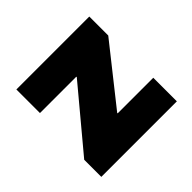

<svg xmlns="http://www.w3.org/2000/svg" viewBox="-135 -703 860 860"><g transform="rotate(-45 295.0 -273.0)"><path d="M55.7 0V-108.4L293.9 -393.6V-396.5H63.5V-545.9H525.4V-425.8L308.6 -152.3V-149.4H534.2V0Z"/></g></svg>

Font: Inter Black
Style: Regular
Weight: 900
Designer: Rasmus Andersson
Foundry: rsms
Version: Version 4.000;git-a52131595